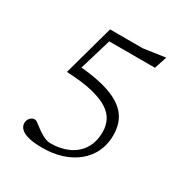

<svg xmlns="http://www.w3.org/2000/svg" viewBox="-167 -851 959 996"><g transform="rotate(30 312.5 -353.0)"><path d="M222 10Q168 10 136.2 1.2Q104.5 -7.5 90.5 -22.2Q76.5 -37 76.5 -54Q76.5 -74 88.2 -86.2Q100 -98.5 115.5 -98.5Q121 -98.5 131 -91.8Q141 -85 153.8 -75Q166.5 -65 182 -55Q197.5 -45 214.2 -38.2Q231 -31.5 247.5 -31.5Q305.5 -31.5 351.8 -52.5Q398 -73.5 425 -115Q452 -156.5 452 -218Q452 -253.5 437.5 -284Q423 -314.5 387.8 -337.8Q352.5 -361 291 -376Q229.5 -391 135.5 -395L219 -698H415L544.5 -716.5L520 -642H226L252.5 -663L181.5 -425.5L160.5 -454.5Q242 -449 301.2 -436Q360.5 -423 400.5 -403Q440.5 -383 464.2 -356.8Q488 -330.5 498.2 -298.8Q508.5 -267 508.5 -230.5Q508.5 -175.5 487.5 -131.2Q466.5 -87 428.2 -55.5Q390 -24 337.5 -7Q285 10 222 10Z"/></g></svg>

Font: Newsreader 9pt Light
Style: Regular
Weight: 300
Designer: Hugues Gentile
Foundry: Production Type
Version: Version 1.003